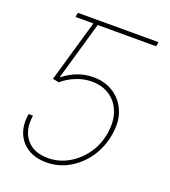

<svg xmlns="http://www.w3.org/2000/svg" viewBox="-135 -826 828 935"><g transform="rotate(20 279.0 -358.5)"><path d="M211.6 9.9Q155.2 9.9 115.8 -14.6Q76.3 -39.1 58.9 -82.4Q41.5 -125.7 51.1 -181.8H73.9Q61.8 -107.2 98.7 -60Q135.7 -12.8 211.6 -12.8Q268.5 -12.8 317.8 -41Q367.2 -69.2 401.1 -117.5Q435 -165.8 444.6 -225.9Q454.9 -290.5 436.8 -337.7Q418.7 -384.9 379.6 -410.5Q340.6 -436.1 288.4 -436.1Q245.4 -436.1 205.6 -419.7Q165.8 -403.4 136.4 -377.8L103.7 -383.5L196.4 -704.5H103.7L108 -727.3H525.6L521.3 -704.5H218.8L132.1 -403.4H134.9Q166.5 -429 205.4 -443.9Q244.3 -458.8 288.4 -458.8Q346.9 -458.8 392 -429.9Q437.1 -400.9 458.5 -348.5Q479.8 -296.2 467.3 -225.9Q455.6 -158.4 418.9 -105.1Q382.1 -51.8 328.3 -21Q274.5 9.9 211.6 9.9Z"/></g></svg>

Font: Inter Thin  BETA
Style: Italic
Weight: 100
Italic angle: -9.39999°
Designer: Rasmus Andersson
Foundry: rsms
Version: Version 3.011;git-f93a4a705